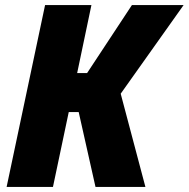

<svg xmlns="http://www.w3.org/2000/svg" viewBox="-20 -734 741 754"><path d="M6 0H188L250 -294H289L355 0H551L454 -366L701 -714H498L322 -447H283L339 -714H157Z"/></svg>

Font: Noto Sans SemiCondensed Black
Style: Italic
Weight: 900
Width: 4
Italic angle: -12°
Designer: Monotype Design Team
Foundry: Monotype Imaging Inc.
Version: Version 2.013